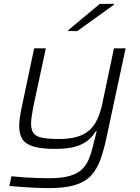

<svg xmlns="http://www.w3.org/2000/svg" viewBox="-20 -759 721 989"><path d="M231 210Q195 210 156 208Q117 206 83.5 203.5Q50 201 28 199L39 149Q68 152 102.5 154.5Q137 157 171.5 158Q206 159 231 159Q299 159 339.5 147Q380 135 403 112.5Q426 90 438 60Q450 30 459 -6Q463 -26 468.5 -45Q474 -64 478 -82H473Q458 -57 433.5 -36.5Q409 -16 369.5 -4Q330 8 265 8Q193 8 152 -4.5Q111 -17 95 -42.5Q79 -68 79 -109Q79 -127 82 -150.5Q85 -174 90 -198L156 -510H216L151 -206Q147 -183 143.5 -161Q140 -139 140 -123Q140 -89 153.5 -72Q167 -55 198.5 -49Q230 -43 283 -43Q338 -43 376 -54Q414 -65 439.5 -87.5Q465 -110 481 -144Q497 -178 507 -225L567 -510H627L531 -62Q516 12 497 64Q478 116 446.5 148Q415 180 363.5 195Q312 210 231 210ZM331 -599 332 -604 494 -739H567L566 -734L378 -599Z"/></svg>

Font: Saira Expanded Light
Style: Italic
Weight: 300
Width: 7
Italic angle: -12°
Designer: Hector Gatti with collaboration of the Omnibus-Type team
Foundry: Omnibus-Type
Version: Version 1.101